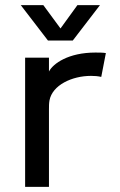

<svg xmlns="http://www.w3.org/2000/svg" viewBox="-20 -729 469 749"><path d="M216 -618 149 -709H61L167 -571H264L370 -709H282ZM171 0V-302C171 -313 171 -326 173 -337C184 -397 261 -433 335 -433C349 -433 362 -432 375 -429L393 -522C380 -524 367 -524 352 -524C247 -524 187 -481 171 -450V-504H78V0Z"/></svg>

Font: Hibana SubMedium
Style: Regular
Weight: 500
Width: 6
Designer: pygmalion
Foundry: ybstudio
Version: Version 0.930;hotconv 1.0.109;makeotfexe 2.5.65596